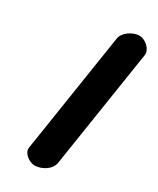

<svg xmlns="http://www.w3.org/2000/svg" viewBox="-183 -765 680 824"><g transform="rotate(30 156.5 -353.0)"><path d="M252 -707C222 -707 178 -681 173 -647L81 -53C77 -24 115 1 139 1C172 1 216 -22 222 -60L313 -647C317 -676 281 -707 252 -707Z"/></g></svg>

Font: Asimov Print
Style: Regular
Weight: 500
Designer: Google
Version: Version 2.000980: 2014